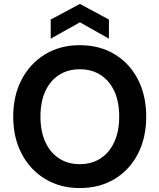

<svg xmlns="http://www.w3.org/2000/svg" viewBox="-20 -941 808 973"><path d="M384 12Q285 12 209 -34Q133 -80 90 -161.5Q47 -243 47 -350Q47 -457 90 -538.5Q133 -620 209 -666Q285 -712 384 -712Q485 -712 561 -666Q637 -620 679 -538.5Q721 -457 721 -350Q721 -243 679 -161.5Q637 -80 561 -34Q485 12 384 12ZM384 -109Q445 -109 490 -138.5Q535 -168 559.5 -222Q584 -276 584 -350Q584 -425 559.5 -478.5Q535 -532 490 -561Q445 -590 384 -590Q324 -590 279 -561Q234 -532 209.5 -478.5Q185 -425 185 -350Q185 -276 209.5 -222Q234 -168 279 -138.5Q324 -109 384 -109ZM237 -745V-842L385 -921L532 -842V-745L385 -828Z"/></svg>

Font: DM Sans 11pt
Style: Bold
Weight: 700
Version: Version 4.004;gftools[0.9.30]